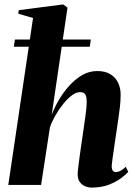

<svg xmlns="http://www.w3.org/2000/svg" viewBox="-20 -837 610 869"><path d="M394 12Q380 12 365.5 6Q351 0 341.2 -13.2Q331.5 -26.5 331.5 -48.5Q331.5 -57.5 333.8 -77Q336 -96.5 339.5 -121.5Q343 -146.5 346.5 -172.2Q350 -198 353.5 -219.5Q357 -245 360.5 -268.5Q364 -292 366.8 -312.2Q369.5 -332.5 371 -348.2Q372.5 -364 372.5 -373Q372.5 -388.5 370.2 -399Q368 -409.5 361.2 -414.8Q354.5 -420 342 -420Q324.5 -420 305 -405.2Q285.5 -390.5 266.5 -367Q247.5 -343.5 231.5 -315.8Q215.5 -288 206 -261L166 0H17.5L129.5 -755.5L62.5 -775L65 -791L266 -817L285.5 -802.5L214 -317Q226 -349.5 246 -384Q266 -418.5 292.8 -448.2Q319.5 -478 351.5 -496.8Q383.5 -515.5 420 -515.5Q457 -515.5 480.2 -500.8Q503.5 -486 514.8 -462Q526 -438 526 -409.5Q526 -382.5 523 -355.2Q520 -328 515.8 -300.2Q511.5 -272.5 507.5 -244Q504.5 -224 501.2 -202Q498 -180 495 -158.2Q492 -136.5 489.2 -118Q486.5 -99.5 485.5 -87.5Q485.5 -70 491 -64Q496.5 -58 504 -58Q512.5 -58 524.2 -63.5Q536 -69 549 -82L560.5 -59Q548 -45 525.5 -28.8Q503 -12.5 470.5 -0.2Q438 12 394 12ZM47.5 -658H391L386.5 -625.5H42.5Z"/></svg>

Font: Merriweather 144pt ExtraBold
Style: Italic
Weight: 800
Italic angle: -7.8°
Version: Version 2.101